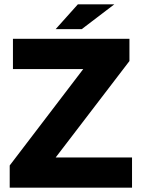

<svg xmlns="http://www.w3.org/2000/svg" viewBox="-20 -870 657 890"><path d="M25 0V-103L366 -550H40V-690H580V-587L238 -140H592V0ZM238 -735 341 -850H510L359 -735Z"/></svg>

Font: Radio Canada Big
Style: Regular
Weight: 400
Designer: Étienne Aubert Bonn
Foundry: Coppers and Brasses
Version: Version 1.001